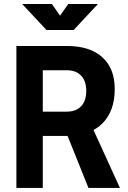

<svg xmlns="http://www.w3.org/2000/svg" viewBox="-20 -918 626 938"><path d="M182.1 -253.9V-372.6H306.6Q351.6 -372.6 376.5 -399.2Q401.4 -425.8 401.4 -473.6Q401.4 -522 376.5 -548.3Q351.6 -574.7 306.6 -574.7H184.1L172.4 -693.4H306.6Q418.5 -693.4 479.5 -638.7Q540.5 -584 540.5 -483.4Q540.5 -374.5 479.5 -314.2Q418.5 -253.9 306.6 -253.9ZM60.1 0V-693.4H189V0ZM412.1 0 281.2 -326.2H417L565.9 0ZM207 -771.5 88.4 -898.4H233.4L278.3 -834.5H268.6L313.5 -898.4H458.5L339.8 -771.5Z"/></svg>

Font: Cascadia Mono PL
Style: Regular
Weight: 400
Monospace: yes
Designer: Aaron Bell
Foundry: Saja Typeworks
Version: Version 2102.003